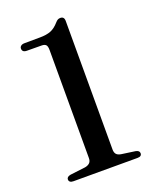

<svg xmlns="http://www.w3.org/2000/svg" viewBox="-136 -797 702 875"><g transform="rotate(-20 215.0 -360.0)"><path d="M71.5 -631.5 141.5 -631Q156.5 -631 162.8 -624.2Q169 -617.5 169 -599.5V-75Q169 -60 160.8 -52Q152.5 -44 138 -41.5L64.5 -32.5Q45.5 -29 45.5 -16Q45.5 -8.5 51 -4.2Q56.5 0 67 0H377.5Q388 0 393 -4Q398 -8 398 -15.5Q398 -28.5 380 -32L313 -41.5Q297.5 -44 290.5 -52Q283.5 -60 283.5 -75V-698.5Q283.5 -720 264.5 -720Q257.5 -720 252 -717Q246.5 -714 240.5 -707Q221 -684.5 200 -676.2Q179 -668 146.5 -668L72 -667.5Q61 -667.5 54.8 -662.5Q48.5 -657.5 48.5 -649.5Q48.5 -641 54 -636.2Q59.5 -631.5 71.5 -631.5Z"/></g></svg>

Font: Fraunces 48pt
Style: Regular
Weight: 400
Version: Version 1.000;[b76b70a41]